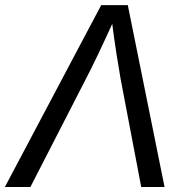

<svg xmlns="http://www.w3.org/2000/svg" viewBox="-41 -748 748 768"><path d="M-21.5 0 363.8 -727.5H470.2L617.2 0H523.9L441.4 -432.6Q435.1 -468.3 425.3 -530Q415.5 -591.8 403.8 -684.1H422.4Q382.3 -595.7 353 -534.2Q323.7 -472.7 302.7 -432.6L80.6 0Z"/></svg>

Font: Inter 16pt
Style: Italic
Weight: 400
Italic angle: -9.3988°
Version: Version 4.001;git-66647c0bb